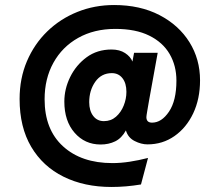

<svg xmlns="http://www.w3.org/2000/svg" viewBox="-20 -732 874 764"><path d="M423.5 12Q315.5 12 233 -28.8Q150.5 -69.5 104.2 -147.8Q58 -226 58 -338Q58 -420 87.2 -488.5Q116.5 -557 168 -607Q219.5 -657 287.8 -684.5Q356 -712 434 -712Q537.5 -712 614.5 -672Q691.5 -632 733.8 -564.2Q776 -496.5 776 -412.5Q776 -338.5 748.8 -281Q721.5 -223.5 674.2 -190.5Q627 -157.5 567 -157.5Q542 -157.5 515.8 -170.8Q489.5 -184 481 -213Q464 -182 438.2 -169.5Q412.5 -157 380.5 -157Q317.5 -157 276.8 -203.8Q236 -250.5 236 -328Q236 -378 259.2 -425.5Q282.5 -473 324.5 -504Q366.5 -535 424 -535Q456 -535 477.8 -520.8Q499.5 -506.5 507 -487L513.5 -522H607.5L573 -331.5Q569.5 -311 566 -290.8Q562.5 -270.5 562.5 -266Q562.5 -244 585 -244Q623 -244 652.5 -287.8Q682 -331.5 682 -411.5Q682 -470.5 655 -517Q628 -563.5 574 -590.2Q520 -617 439 -617Q354.5 -617 291 -581.2Q227.5 -545.5 192.5 -482.2Q157.5 -419 157.5 -337Q157.5 -216.5 230.8 -149.8Q304 -83 427.5 -83Q460 -83 496 -88.5Q532 -94 569 -103.5L541 2Q511 7 481.8 9.5Q452.5 12 423.5 12ZM393.5 -250Q421.5 -250 441.5 -267.5Q461.5 -285 472.2 -311.8Q483 -338.5 483 -366.5Q483 -401 467.2 -421Q451.5 -441 425 -441Q383.5 -441 359.2 -406.8Q335 -372.5 335 -325.5Q335 -291.5 350.8 -270.8Q366.5 -250 393.5 -250Z"/></svg>

Font: Overpass
Style: Bold
Weight: 700
Designer: Delve Withrington, Dave Bailey, Thomas Jockin
Foundry: Delve Fonts LLC
Version: Version 4.000; ttfautohint (v1.8.3)